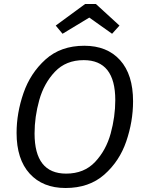

<svg xmlns="http://www.w3.org/2000/svg" viewBox="-20 -929 727 961"><path d="M646 -422Q646 -321 612 -221.5Q578 -122 502 -55Q426 12 308 12Q194 12 128.5 -60Q63 -132 63 -264Q63 -363 97.5 -463Q132 -563 208 -631.5Q284 -700 402 -700Q516 -700 581 -628Q646 -556 646 -422ZM153 -261Q153 -60 311 -60Q401 -60 456 -118.5Q511 -177 534 -261Q557 -345 557 -428Q557 -628 399 -628Q310 -628 255 -570Q200 -512 176.5 -428Q153 -344 153 -261ZM293 -760 259 -801 406 -909H460L578 -801L541 -760L427 -841Z"/></svg>

Font: Fira Sans TEST Book
Style: Italic
Weight: 350
Italic angle: -8°
Designer: Carrois Corporate & Edenspiekermann AG
Foundry: Carrois Corporate GbR & Edenspiekermann AG
Version: Version 4.201